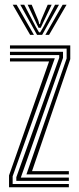

<svg xmlns="http://www.w3.org/2000/svg" viewBox="-20 -792 335 812"><path d="M91.8 -54.5 261.8 -545V-586.5H22.2V-600H277.2V-542L115.5 -68.2H271.2V-54.5ZM18.2 0V-50L187.5 -532H22.2V-545.5H211.8L33.5 -46.5V-13.8H271.2V0ZM49 -27.2V-42.5L230.5 -548V-559.2H22.2V-572.8H246.5V-547.2L68 -41H271.2V-27.2ZM33.8 -772H50.2L123.5 -644.5H107.5ZM65.8 -772H82.5L132 -677.5L145.2 -655.2H150L163.2 -677.5L212.8 -772H229.5L158.2 -644.5H136.8ZM97 -772H114L142.2 -704.8L146.2 -689.8H149L153 -704.8L181.8 -772H198.5L161.8 -695L152.2 -674.5H143L133.2 -695ZM245 -772H261.5L187.5 -644.5H171.8Z"/></svg>

Font: Big Shoulders Inline Display Thin Medium
Style: Regular
Weight: 500
Version: Version 2.002